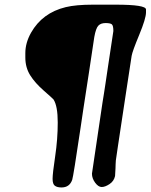

<svg xmlns="http://www.w3.org/2000/svg" viewBox="-20 -743 656 836"><path d="M615.7 -701.7V-689Q615.7 -662.6 586.2 -591.3Q556.6 -520 553.2 -500Q549.8 -480 525.6 -319.1Q501.5 -158.2 493.2 -104.7Q484.9 -51.3 484.4 -44.4L483.4 -27.3L482.9 -10.3Q481.4 20.5 481 23.4Q476.1 45.9 456.8 58.6Q437.5 71.3 422.9 71.3Q408.2 71.3 394.3 52.5Q380.4 33.7 380.4 13.2Q380.4 9.8 426.3 -296.4L432.6 -335.4Q433.6 -340.3 439 -377.2Q444.3 -414.1 450.2 -452.6L473.6 -607.9Q473.6 -631.3 467 -637Q460.4 -642.6 439.7 -642.6Q418.9 -642.6 408.2 -631.3Q397.5 -620.1 390.6 -582L367.2 -426.3Q348.6 -303.7 342.8 -267.6L331.1 -188.5Q299.3 26.4 294.4 40Q282.7 73.2 248 73.2Q229 73.2 219 65.9Q209 58.6 209 35.6Q209 12.7 220.2 -62.3Q231.4 -137.2 231.4 -209.5Q231.4 -281.7 212.9 -310.1Q210.4 -313.5 171.4 -347.7Q132.3 -381.8 111.3 -415.5Q90.3 -449.2 90.3 -492.7V-511.7Q90.3 -556.6 115.2 -600.6Q164.1 -687 266.1 -711.9Q310.5 -722.7 384.8 -722.7H483.4Q615.7 -722.7 615.7 -701.7Z"/></svg>

Font: Averia Libre
Style: Bold Italic
Weight: 700
Italic angle: -6.90001°
Version: Version 1.002